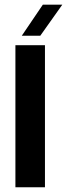

<svg xmlns="http://www.w3.org/2000/svg" viewBox="-20 -791 283 811"><path d="M45.1 0V-600H169.9V0ZM72 -640 160.9 -771.2H243.1L150.1 -640Z"/></svg>

Font: Big Shoulders Display SC Thin
Style: Regular
Weight: 100
Designer: Patric King
Foundry: XO Type Co
Version: Version 2.002